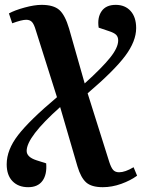

<svg xmlns="http://www.w3.org/2000/svg" viewBox="-20 -548 590 798"><path d="M97.2 230Q56.2 230 32 205.1Q7.8 180.2 7.8 134.8Q7.8 74.7 55.4 13.2Q103 -48.3 216.8 -144L128.9 -421.9Q121.6 -447.3 113 -456.5Q104.5 -465.8 88.9 -465.8Q70.3 -465.8 30.8 -451.2L17.1 -492.2Q41 -505.4 82 -516.6Q123 -527.8 152.8 -527.8Q202.6 -527.8 226.6 -506.6Q250.5 -485.4 267.1 -429.2L332 -201.2Q404.3 -266.6 437.7 -308.3Q471.2 -350.1 471.2 -379.9Q471.2 -395 462.4 -403.6Q453.6 -412.1 432.1 -418.9L390.1 -433.1Q383.8 -474.6 402.1 -501.2Q420.4 -527.8 460.9 -527.8Q500 -527.8 522.9 -502.2Q545.9 -476.6 545.9 -431.2Q545.9 -376.5 500.2 -315.4Q454.6 -254.4 344.2 -160.2L434.1 125Q441.9 148.9 450.4 158.4Q459 168 475.1 168Q500 168 535.2 147L549.8 182.1Q522.9 202.1 484.1 216.1Q445.3 230 407.2 230Q360.4 230 338.1 210.2Q315.9 190.4 301.8 143.1L230 -103Q90.8 21 90.8 79.1Q90.8 105 131.8 118.2L171.9 130.9Q175.8 177.2 156.5 203.6Q137.2 230 97.2 230Z"/></svg>

Font: Literata SemiBold
Style: Italic
Weight: 650
Italic angle: -2.39999°
Designer: Latin by Veronika Burian and Jose Scaglione. Greek by Irene Vlachou. Cyrillic by Vera Evstafieva
Foundry: TypeTogether
Version: Version 3.021